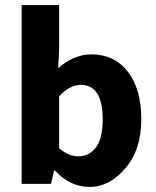

<svg xmlns="http://www.w3.org/2000/svg" viewBox="-20 -721 613 753"><path d="M382.8 -253.9Q382.8 -387.7 296.9 -388.2Q252.9 -388.2 211.9 -342.8V-140.1Q247.6 -107.9 288.3 -107.9Q329.1 -107.9 356 -142.3Q382.8 -176.8 382.8 -253.9ZM64.9 0V-701.2H211.9V-528.8L208 -453.1Q269 -507.8 338.9 -507.8Q428.2 -507.8 481.2 -439.9Q534.2 -372.1 534.2 -252.9Q534.2 -133.8 471.4 -60.8Q408.7 12.2 331.8 12.2Q254.9 12.2 195.8 -51.8H191.9L180.2 0Z"/></svg>

Font: SourceSansPro-Bold
Style: Bold
Weight: 700
Designer: Paul D. Hunt
Foundry: Adobe Systems Incorporated
Version: Version 1.050;PS Version 1.000;hotconv 1.0.70;makeotf.lib2.5